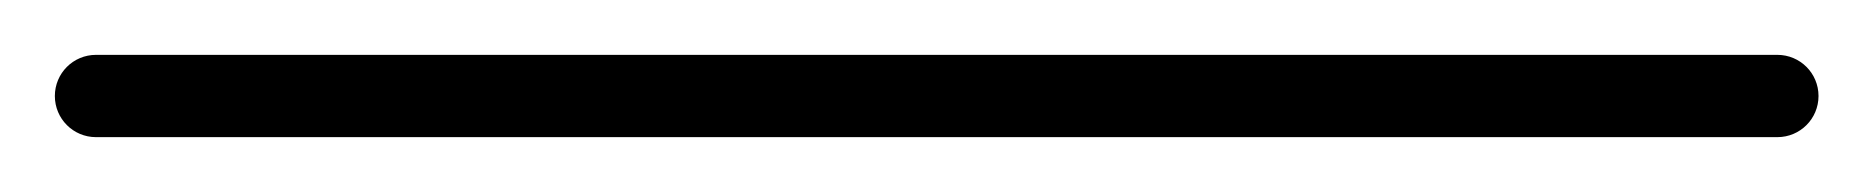

<svg xmlns="http://www.w3.org/2000/svg" viewBox="-35 -35 683 70"><path d="M0 -15C-8.3 -15 -15 -8.3 -15 0C-15 8.3 -8.3 15 0 15C204.3 15 408.7 15 613 15C621.3 15 628 8.3 628 0C628 -8.3 621.3 -15 613 -15C408.7 -15 204.3 -15 0 -15Z"/></svg>

Font: FRB American Cursive Just Baseline
Style: Italic
Weight: 400
Italic angle: -25°
Version: Version 2.0;Modular Font Editor K font №1